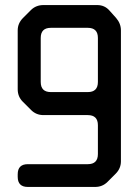

<svg xmlns="http://www.w3.org/2000/svg" viewBox="-20 -730 548 759"><path d="M90 9H356Q385 9 405 -11L437 -43Q458 -64 458 -92V-610Q458 -637 439 -659L413 -688Q394 -710 364 -710H152Q122 -710 102 -690L71 -659Q50 -638 50 -610V-377Q50 -348 70 -328L103 -295Q123 -275 152 -275H327Q367 -275 367 -235V-121Q367 -81 327 -81H90Q50 -81 50 -41V-31Q50 9 90 9ZM141 -406V-580Q141 -620 181 -620H327Q367 -620 367 -580V-406Q367 -366 327 -366H181Q141 -366 141 -406Z"/></svg>

Font: WDXL Lubrifont SC
Style: Regular
Weight: 400
Designer: [WDXL Lubrifont] Copyright 2020-2022 (c) NightFurySL2001, Skr-ZERO; [ZCOOL QingKe HuangYou] Copyright 2018-2022 (c) The 
Version: Version 2.001;hotconv 1.1.1;makeotfexe 2.6.0